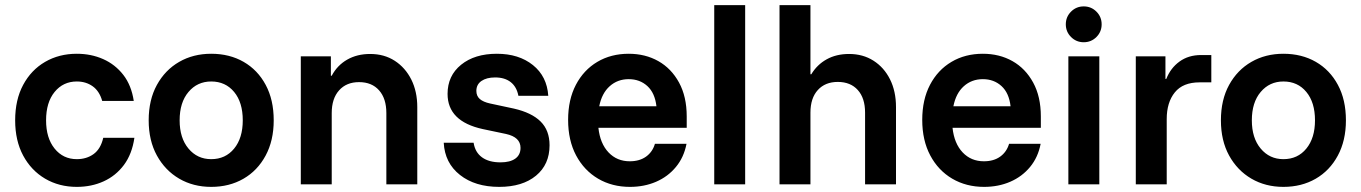

<svg xmlns="http://www.w3.org/2000/svg" viewBox="-20 -720 5317 750"><path d="M280 10Q210.8 10 156.2 -22.1Q101.7 -54.2 70.4 -112.5Q39.2 -170.8 39.2 -250Q39.2 -330 70.4 -388.3Q101.7 -446.7 156.2 -478.3Q210.8 -510 280 -510Q335.8 -510 382.9 -489.2Q430 -468.3 461.7 -427.5Q493.3 -386.7 502.5 -325.8H379.2Q368.3 -364.2 342.1 -382.9Q315.8 -401.7 280 -401.7Q226.7 -401.7 193.3 -360.8Q160 -320 160 -250Q160 -180.8 193.3 -139.6Q226.7 -98.3 280 -98.3Q318.3 -98.3 345.8 -118.3Q373.3 -138.3 383.3 -181.7H505Q495.8 -118.3 464.2 -75.8Q432.5 -33.3 385 -11.7Q337.5 10 280 10Z M805 10Q735 10 680 -22.1Q625 -54.2 592.9 -112.5Q560.8 -170.8 560.8 -250Q560.8 -330 592.9 -388.3Q625 -446.7 680 -478.3Q735 -510 805 -510Q876.7 -510 931.7 -478.3Q986.7 -446.7 1017.9 -388.3Q1049.2 -330 1049.2 -250Q1049.2 -170.8 1017.5 -112.1Q985.8 -53.3 930.8 -21.7Q875.8 10 805 10ZM805 -98.3Q860.8 -98.3 894.6 -139.6Q928.3 -180.8 928.3 -250Q928.3 -320 894.6 -360.8Q860.8 -401.7 805 -401.7Q750.8 -401.7 716.3 -360.8Q681.7 -320 681.7 -250Q681.7 -180.8 716.3 -139.6Q750.8 -98.3 805 -98.3Z M1155 0V-500H1272.5V-424.2H1275.8Q1297.5 -465 1336.3 -487.1Q1375 -509.2 1425.8 -509.2Q1480.8 -509.2 1522.1 -482.5Q1563.3 -455.8 1586.7 -409.2Q1610 -362.5 1610 -301.7V0H1489.2V-278.3Q1489.2 -335 1460.8 -367.1Q1432.5 -399.2 1382.5 -399.2Q1333.3 -399.2 1304.6 -367.1Q1275.8 -335 1275.8 -278.3V0Z M1930 10Q1835.8 10 1776.7 -36.7Q1717.5 -83.3 1713.3 -162.5H1830Q1835.8 -125 1862.9 -105.4Q1890 -85.8 1935 -85.8Q1972.5 -85.8 1992.9 -100.4Q2013.3 -115 2013.3 -142.5Q2013.3 -184.2 1956.7 -196.7L1865.8 -215.8Q1728.3 -245.8 1728.3 -353.3Q1728.3 -424.2 1781.2 -467.1Q1834.2 -510 1920.8 -510Q2006.7 -510 2061.7 -465.8Q2116.7 -421.7 2121.7 -345.8H2005Q1998.3 -380.8 1975 -399.2Q1951.7 -417.5 1914.2 -417.5Q1880.8 -417.5 1860.8 -403.8Q1840.8 -390 1840.8 -365Q1840.8 -345 1854.2 -333.3Q1867.5 -321.7 1894.2 -315.8L1987.5 -295.8Q2056.7 -280 2091.7 -245.4Q2126.7 -210.8 2126.7 -152.5Q2126.7 -77.5 2073.8 -33.8Q2020.8 10 1930 10Z M2440.8 10Q2370.8 10 2316.2 -22.1Q2261.7 -54.2 2230.4 -112.9Q2199.2 -171.7 2199.2 -251.7Q2199.2 -330.8 2229.6 -388.8Q2260 -446.7 2313.3 -478.3Q2366.7 -510 2435.8 -510Q2500.8 -510 2551.7 -481.2Q2602.5 -452.5 2632.5 -397.5Q2662.5 -342.5 2662.5 -265V-220.8H2317.5Q2324.2 -159.2 2357.1 -124.6Q2390 -90 2440 -90Q2478.3 -90 2503.8 -108.3Q2529.2 -126.7 2538.3 -158.3H2661.7Q2651.7 -105.8 2620.4 -67.9Q2589.2 -30 2542.9 -10Q2496.7 10 2440.8 10ZM2320.8 -305H2544.2Q2538.3 -356.7 2508.8 -383.8Q2479.2 -410.8 2435.8 -410.8Q2392.5 -410.8 2361.7 -383.3Q2330.8 -355.8 2320.8 -305Z M2770 0V-700H2890.8V0Z M3025 0V-700H3145.8V-430H3149.2Q3171.7 -467.5 3209.2 -488.3Q3246.7 -509.2 3296.7 -509.2Q3350.8 -509.2 3392.1 -482.9Q3433.3 -456.7 3456.7 -410Q3480 -363.3 3480 -301.7V0H3359.2V-280Q3359.2 -336.7 3330.8 -368.3Q3302.5 -400 3252.5 -400Q3203.3 -400 3174.6 -368.3Q3145.8 -336.7 3145.8 -280V0Z M3824.2 10Q3754.2 10 3699.6 -22.1Q3645 -54.2 3613.8 -112.9Q3582.5 -171.7 3582.5 -251.7Q3582.5 -330.8 3612.9 -388.8Q3643.3 -446.7 3696.7 -478.3Q3750 -510 3819.2 -510Q3884.2 -510 3935 -481.2Q3985.8 -452.5 4015.8 -397.5Q4045.8 -342.5 4045.8 -265V-220.8H3700.8Q3707.5 -159.2 3740.4 -124.6Q3773.3 -90 3823.3 -90Q3861.7 -90 3887.1 -108.3Q3912.5 -126.7 3921.7 -158.3H4045Q4035 -105.8 4003.8 -67.9Q3972.5 -30 3926.2 -10Q3880 10 3824.2 10ZM3704.2 -305H3927.5Q3921.7 -356.7 3892.1 -383.8Q3862.5 -410.8 3819.2 -410.8Q3775.8 -410.8 3745 -383.3Q3714.2 -355.8 3704.2 -305Z M4153.3 0V-500H4274.2V0ZM4213.3 -555Q4184.2 -555 4163.8 -575.4Q4143.3 -595.8 4143.3 -625Q4143.3 -654.2 4163.8 -674.6Q4184.2 -695 4213.3 -695Q4242.5 -695 4262.9 -674.6Q4283.3 -654.2 4283.3 -625Q4283.3 -595.8 4262.9 -575.4Q4242.5 -555 4213.3 -555Z M4416.7 0V-500H4532.5V-411.7H4535.8Q4552.5 -454.2 4587.5 -479.6Q4622.5 -505 4671.7 -505H4711.7V-398.3H4665.8Q4600.8 -398.3 4569.2 -359.2Q4537.5 -320 4537.5 -255V0Z M4993.3 10Q4923.3 10 4868.3 -22.1Q4813.3 -54.2 4781.2 -112.5Q4749.2 -170.8 4749.2 -250Q4749.2 -330 4781.2 -388.3Q4813.3 -446.7 4868.3 -478.3Q4923.3 -510 4993.3 -510Q5065 -510 5120 -478.3Q5175 -446.7 5206.2 -388.3Q5237.5 -330 5237.5 -250Q5237.5 -170.8 5205.8 -112.1Q5174.2 -53.3 5119.2 -21.7Q5064.2 10 4993.3 10ZM4993.3 -98.3Q5049.2 -98.3 5082.9 -139.6Q5116.7 -180.8 5116.7 -250Q5116.7 -320 5082.9 -360.8Q5049.2 -401.7 4993.3 -401.7Q4939.2 -401.7 4904.6 -360.8Q4870 -320 4870 -250Q4870 -180.8 4904.6 -139.6Q4939.2 -98.3 4993.3 -98.3Z"/></svg>

Font: Funnel Sans Light SemiBold
Style: Regular
Weight: 600
Version: Version 1.000